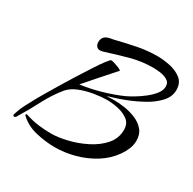

<svg xmlns="http://www.w3.org/2000/svg" viewBox="-127 -639 810 806"><g transform="rotate(30 278.0 -235.5)"><path d="M233 38Q189 38 141.5 27Q94 16 61 -15Q59 -17 59 -19Q59 -23 64 -23L68 -22Q98 -12 129 -8Q160 -4 191 -4Q224 -4 268 -14.5Q312 -25 353.5 -46Q395 -67 422 -98Q449 -129 449 -170Q449 -201 428 -216.5Q407 -232 378.5 -238Q350 -244 326 -244Q300 -244 265 -238.5Q230 -233 198 -220.5Q166 -208 148 -187Q113 -144 87.5 -94.5Q62 -45 33 2Q29 12 21 12Q16 12 16 6Q16 2 17 1Q25 -26 38.5 -51.5Q52 -77 65 -101Q70 -110 84.5 -134.5Q99 -159 119 -192.5Q139 -226 161.5 -261.5Q184 -297 204 -328Q224 -359 238.5 -378Q253 -397 257 -397Q262 -397 273.5 -393.5Q285 -390 296 -385.5Q307 -381 310 -377Q280 -343 250 -309.5Q220 -276 191 -242Q238 -248 289 -262.5Q340 -277 383 -296Q398 -303 419 -315.5Q440 -328 461 -344.5Q482 -361 496 -379Q510 -397 510 -416Q510 -435 494.5 -444Q479 -453 459.5 -455.5Q440 -458 426 -458Q370 -458 317 -443.5Q264 -429 211 -412Q207 -411 203 -410Q199 -409 195 -409Q183 -409 177 -417Q171 -425 171 -436Q171 -461 192 -470Q199 -473 206.5 -474.5Q214 -476 221 -477Q269 -489 318.5 -499Q368 -509 417 -509Q444 -509 476.5 -502.5Q509 -496 532.5 -478Q556 -460 556 -425Q556 -393 532 -366.5Q508 -340 472 -320Q436 -300 400.5 -286Q365 -272 340.5 -265Q316 -258 316 -257H319Q327 -257 335.5 -257.5Q344 -258 352 -258Q376 -258 404.5 -253.5Q433 -249 458.5 -238Q484 -227 500.5 -207.5Q517 -188 517 -157Q517 -136 509 -116.5Q501 -97 489 -80Q461 -40 419 -14Q377 12 329 25Q281 38 233 38Z"/></g></svg>

Font: Caramel
Style: Regular
Weight: 400
Designer: Robert E. Leuschke
Foundry: Robert E. Leuschke
Version: Version 1.010